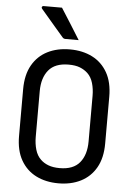

<svg xmlns="http://www.w3.org/2000/svg" viewBox="-63 -991 725 1057"><g transform="rotate(5 300.0 -462.5)"><path d="M300 -720Q370 -720 423.5 -693Q477 -666 507.5 -612.5Q538 -559 538 -479V-221Q538 -141 507.5 -87.5Q477 -34 423.5 -7Q370 20 300 20Q230 20 176.5 -7Q123 -34 92.5 -87.5Q62 -141 62 -221V-479Q62 -559 92.5 -612.5Q123 -666 176.5 -693Q230 -720 300 -720ZM154 -224Q154 -186 163.5 -153.5Q173 -121 194 -101Q211 -84 237 -74Q263 -64 300 -64Q375 -64 410.5 -107Q446 -150 446 -224V-476Q446 -514 436.5 -546.5Q427 -579 406 -599Q388 -616 363 -626Q338 -636 300 -636Q225 -636 189.5 -593Q154 -550 154 -476ZM236 -945Q265 -899 290 -860Q315 -821 343 -775H270Q259 -775 253 -783Q222 -819 203.5 -840.5Q185 -862 168.5 -881.5Q152 -901 127 -930Q123 -935 125.5 -940Q128 -945 134 -945Z"/></g></svg>

Font: Recursive Mn Lnr St
Style: Regular
Weight: 400
Monospace: yes
Version: Version 1.079;hotconv 1.0.112;makeotfexe 2.5.65598; ttfautoh